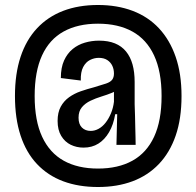

<svg xmlns="http://www.w3.org/2000/svg" viewBox="-20 -660 787 770"><path d="M373 90Q295 90 233.5 67Q172 44 128.5 -2Q85 -48 62.5 -116.5Q40 -185 40 -275Q40 -364 62.5 -432Q85 -500 128.5 -546.5Q172 -593 233.5 -616.5Q295 -640 373 -640Q450 -640 512 -616.5Q574 -593 617.5 -546.5Q661 -500 684.5 -432Q708 -364 708 -275Q708 -184 684.5 -116Q661 -48 617 -2Q573 44 511.5 67Q450 90 373 90ZM373 16Q454 16 511 -15.5Q568 -47 598 -111.5Q628 -176 628 -275Q628 -373 598 -437.5Q568 -502 511 -533.5Q454 -565 373 -565Q292 -565 235 -533.5Q178 -502 148.5 -437.5Q119 -373 119 -275Q119 -176 149 -111.5Q179 -47 235.5 -15.5Q292 16 373 16ZM344 -135Q360 -135 375.5 -143.5Q391 -152 403.5 -168Q416 -184 425 -205.5Q434 -227 437 -252V-304L458 -310Q449 -296 429.5 -288Q410 -280 387 -273Q364 -266 343 -256Q322 -246 308.5 -230Q295 -214 295 -188Q295 -162 308.5 -148.5Q322 -135 344 -135ZM315 -68Q287 -68 263.5 -79.5Q240 -91 225.5 -115Q211 -139 211 -175Q211 -209 223.5 -232Q236 -255 257 -270Q278 -285 304 -294Q330 -303 357 -310Q388 -319 405.5 -325Q423 -331 430 -340.5Q437 -350 437 -365Q437 -382 430.5 -396Q424 -410 410.5 -419Q397 -428 376 -428Q358 -428 341 -419.5Q324 -411 313.5 -391Q303 -371 304 -337L224 -347Q224 -389 237 -417.5Q250 -446 271.5 -463.5Q293 -481 320.5 -489Q348 -497 377 -497Q414 -497 441 -486Q468 -475 485.5 -453.5Q503 -432 511.5 -401.5Q520 -371 520 -331V-242Q521 -219 521.5 -195.5Q522 -172 522.5 -149.5Q523 -127 523.5 -109Q524 -91 524 -79H447Q448 -110 448.5 -140.5Q449 -171 450 -202H442Q435 -160 417.5 -130Q400 -100 374.5 -84Q349 -68 315 -68Z"/></svg>

Font: Bricolage Grotesque 72pt SemiCondensed
Style: Regular
Weight: 400
Width: 4
Designer: Mathieu Triay
Foundry: Atelier Triay
Version: Version 1.001;gftools[0.9.33.dev8+g029e19f]